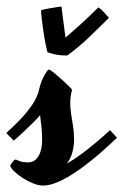

<svg xmlns="http://www.w3.org/2000/svg" viewBox="-52 -552 387 602"><path d="M-32.2 -134.8Q-21 -145.5 -6.6 -159.2Q7.8 -172.9 22.2 -189Q36.6 -205.1 49.1 -223.6Q61.5 -242.2 68.8 -263.7Q70.8 -274.9 75 -287.4Q79.1 -299.8 84.2 -310.1Q89.4 -320.3 94.2 -327.1Q99.1 -334 103 -334Q108.9 -330.6 120.6 -321Q132.3 -311.5 144 -300.8Q155.8 -290 164.8 -281Q173.8 -272 173.8 -270Q168 -247.6 168.2 -229.5Q168.5 -211.4 171.1 -193.8Q173.8 -176.3 177 -156.5Q180.2 -136.7 180.2 -110.8Q180.2 -95.2 175 -75Q169.9 -54.7 157.2 -38.6Q182.1 -53.2 206.5 -71.5Q231 -89.8 250 -106Q272.5 -125 293 -144L314.9 -120.1Q298.8 -105 280 -87.9Q261.2 -70.8 241 -54.2Q220.7 -37.6 199.7 -22.5Q178.7 -7.3 158.2 4.4Q137.7 16.1 118.7 22.9Q99.6 29.8 83 29.8Q68.8 29.8 51.8 22.9Q34.7 16.1 19.5 6.3Q4.4 -3.4 -6.8 -14.2Q-18.1 -24.9 -20 -32.2Q-20 -33.2 -18.1 -36.4Q-16.1 -39.6 -13.4 -43Q-10.7 -46.4 -8.1 -49.1Q-5.4 -51.8 -3.9 -51.8Q-1 -51.8 7.8 -47.4Q16.6 -43 37.1 -43Q48.3 -43 56.4 -48.8Q64.5 -54.7 69.8 -64.5Q75.2 -74.2 77.6 -86.9Q80.1 -99.6 80.1 -113.8Q80.1 -134.3 78.1 -153.6Q76.2 -172.9 73.7 -190.9Q65.4 -181.2 54.7 -170.4Q43.9 -159.7 33 -149.2Q22 -138.7 11 -128.7Q0 -118.7 -8.8 -110.8L-32.2 -134.8ZM76.7 -520Q81.5 -521.5 89.6 -523.2Q97.7 -524.9 106.4 -526.4Q115.2 -527.8 124.3 -529.3Q133.3 -530.8 140.6 -531.7L153.3 -434.1Q181.2 -458 205.3 -480Q229.5 -502 256.3 -528.8Q266.1 -522.9 273.7 -513.9Q281.2 -504.9 289.6 -496.1Q256.3 -462.9 224.4 -432.6Q192.4 -402.3 158.7 -377.9Q140.1 -377.9 126 -380.4Q111.8 -382.8 96.7 -388.2Q93.8 -399.9 90.3 -417Q86.9 -434.1 84.2 -452.9Q81.5 -471.7 79.3 -489.5Q77.1 -507.3 76.7 -520Z"/></svg>

Font: Yesteryear
Style: Regular
Weight: 400
Designer: Astigmatic (AOETI)
Foundry: Astigmatic (AOETI)
Version: Version 1.000